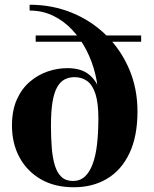

<svg xmlns="http://www.w3.org/2000/svg" viewBox="-20 -780 650 810"><path d="M291 10Q210.5 10 152.2 -23.8Q94 -57.5 62.2 -116.2Q30.5 -175 30.5 -250Q30.5 -314 51 -360Q71.5 -406 105.8 -435.2Q140 -464.5 181.2 -478.5Q222.5 -492.5 264.5 -492.5Q323 -492.5 356.2 -465Q389.5 -437.5 403.5 -389.5Q417.5 -341.5 417.5 -280.5H395Q395 -345.5 382.8 -383.5Q370.5 -421.5 348 -438Q325.5 -454.5 295 -454.5Q271 -454.5 252.5 -444.8Q234 -435 221 -412Q208 -389 201.5 -349.5Q195 -310 195 -250Q195 -198 198.5 -155Q202 -112 211.8 -81Q221.5 -50 239.8 -33.2Q258 -16.5 288 -16.5Q317.5 -16.5 338 -35.2Q358.5 -54 371.2 -88.8Q384 -123.5 389.5 -172.2Q395 -221 395 -280.5L394.5 -364Q394.5 -415.5 381.8 -468.2Q369 -521 344.2 -569Q319.5 -617 284.2 -654.5Q249 -692 203.8 -713.8Q158.5 -735.5 105 -735.5V-760Q201 -760 283.8 -726Q366.5 -692 428.5 -630.8Q490.5 -569.5 525.2 -487.8Q560 -406 560 -310Q560 -205 526.2 -133.8Q492.5 -62.5 432 -26.2Q371.5 10 291 10ZM130.5 -604V-630.5H575.5V-604Z"/></svg>

Font: Bodoni Moda 9pt
Style: Bold
Weight: 700
Designer: Owen Earl
Foundry: indestructible type
Version: Version 2.005